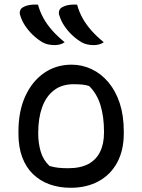

<svg xmlns="http://www.w3.org/2000/svg" viewBox="-20 -834 640 864"><path d="M302 -543Q350 -543 393 -522.5Q436 -502 468.5 -463Q501 -424 519 -369Q537 -314 537 -243V-233Q537 -158 507.5 -103Q478 -48 424 -18.5Q370 11 298 11Q246 11 203 -4.5Q160 -20 128.5 -50.5Q97 -81 80 -126.5Q63 -172 63 -232V-242Q63 -334 94 -401.5Q125 -469 179 -506Q233 -543 302 -543ZM311 -455Q258 -455 222.5 -427.5Q187 -400 169.5 -351Q152 -302 152 -237V-231Q152 -191 163 -152.5Q174 -114 203 -87Q224 -81 243.5 -79Q263 -77 287 -77Q342 -77 377.5 -96Q413 -115 430.5 -151Q448 -187 448 -237V-243Q448 -309 432 -361Q416 -413 381 -447Q366 -452 349 -453.5Q332 -455 311 -455ZM151 -813Q160 -780 176 -751.5Q192 -723 215.5 -696.5Q239 -670 271 -644Q261 -637 249.5 -634Q238 -631 226 -631Q210 -631 195 -634.5Q180 -638 166 -647Q145 -660 126 -678.5Q107 -697 92.5 -719Q78 -741 71 -765Q67 -775 70.5 -786Q74 -797 85 -802Q94 -807 103.5 -809.5Q113 -812 125.5 -813Q138 -814 151 -813ZM327 -813Q336 -780 352 -751.5Q368 -723 391.5 -696.5Q415 -670 447 -644Q437 -637 425.5 -634Q414 -631 402 -631Q386 -631 371 -634.5Q356 -638 342 -647Q321 -660 302 -678.5Q283 -697 268.5 -719Q254 -741 247 -765Q243 -775 246.5 -786Q250 -797 261 -802Q270 -807 279.5 -809.5Q289 -812 301.5 -813Q314 -814 327 -813Z"/></svg>

Font: Recursive Monospace Casual
Style: Regular
Weight: 400
Version: Version 1.047